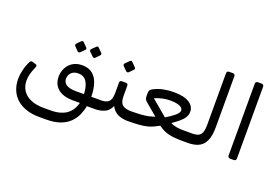

<svg xmlns="http://www.w3.org/2000/svg" viewBox="-126 -1142 2572 1782"><g transform="rotate(20 1160.0 -251.5)"><path d="M358.9 247.4Q291 247.4 235.3 229.6Q179.6 211.8 139.2 177.7Q98.9 143.6 77.1 93Q55.2 42.4 55.2 -23.1Q55.2 -59 67.1 -108.3Q79 -157.6 100.9 -200Q105.6 -209 112.8 -212.5Q120.1 -216.1 132.1 -211.7L162.5 -201.6Q173.3 -198.1 174.1 -190.6Q174.9 -183.1 168.7 -169Q152.9 -134.1 143.2 -99.4Q133.6 -64.7 133.6 -34Q133.6 25.4 161.7 67.4Q189.9 109.4 242.9 131.8Q295.9 154.1 368.2 154.1H432.1Q493.1 154.1 535.5 141Q577.8 127.8 604.7 105Q631.6 82.1 647.4 53.7Q663.3 25.2 670.4 -4.4H599.2Q537.8 -4.4 493.3 -23.4Q448.9 -42.4 425.2 -78.8Q401.4 -115.2 401.4 -166.6Q401.4 -201.8 413 -232.9Q424.5 -263.9 446.5 -288.4Q468.4 -312.9 500.5 -326.9Q532.6 -340.9 572.8 -340.9Q636.8 -340.9 675.7 -309.1Q714.5 -277.3 732.1 -222Q749.6 -166.7 750.6 -94.1H837.9Q852.9 -94.1 852.9 -79.1V-28.1Q852.9 1.9 822.9 1.9H741.6Q733.2 47.4 713.7 91.1Q694.2 134.7 658.3 170.3Q622.5 205.9 565.9 226.7Q509.4 247.4 426 247.4ZM599.7 -93.9 678.1 -94.1Q674.9 -172.2 647.4 -214.5Q620 -256.9 564.2 -256.9Q531.6 -256.9 511.2 -243.9Q490.7 -230.9 481.5 -211.9Q472.3 -193 472.3 -173.5Q472.3 -132.8 505.6 -113.3Q538.9 -93.9 599.7 -93.9ZM511.1 -446.5Q506.6 -441.9 499.5 -441.8Q492.5 -441.7 486.8 -447.5L450.1 -484.9Q445.6 -490.5 445.4 -497Q445.2 -503.6 450.1 -509.3L486.8 -546.7Q492.5 -552.5 499.4 -552.4Q506.4 -552.3 511.1 -546.7L548.6 -509.3Q554.3 -504.4 554.8 -496.9Q555.3 -489.5 549.6 -483.9ZM660.4 -446.5Q655.4 -440.7 648.5 -441.7Q641.6 -442.7 636 -447.5L597.6 -484.9Q592.8 -489.7 592.8 -497.1Q592.8 -504.6 597.6 -509.3L636 -546.7Q641.6 -552.3 647.6 -552.4Q653.6 -552.5 659.4 -546.7L696.8 -509.3Q702.6 -504.4 702.7 -497Q702.7 -489.7 697 -483.9Z M823 1.9Q808 1.9 808 -13.9V-64.1Q808 -94.1 838 -94.1H850.6Q896.9 -94.1 921.8 -116.9Q946.8 -139.8 946.8 -203.6V-304.1Q946.8 -326.6 968.6 -326.6H1007.4Q1029.2 -326.6 1029.2 -304.1V-203.6Q1029.2 -138.6 1058 -116.3Q1086.8 -94.1 1140.4 -94.1H1158Q1173 -94.1 1173 -79.1V-28.1Q1173 1.9 1143 1.9Q1093.1 1.9 1049.5 -16.6Q1005.9 -35.1 978.9 -85.7Q956.6 -34.3 913.9 -16.2Q871.3 1.9 823 1.9ZM998.2 -426.6Q993.5 -421.9 986.3 -422.4Q979.1 -422.9 973.5 -427.6L935.3 -465.8Q930.4 -471.6 930.4 -478.6Q930.4 -485.6 935.3 -490.6L973.5 -528.7Q979.1 -534.3 985.8 -534.4Q992.5 -534.5 997.2 -528.7L1035.1 -490.6Q1048.9 -477.3 1036.4 -464.8Z M1142.2 1.9Q1136 1.9 1132 -1.7Q1128 -5.3 1128 -17.2V-70.6Q1128 -84.6 1136 -89.3Q1144 -94.1 1157.2 -94.1Q1214.5 -94.9 1252.5 -98.1Q1290.6 -101.4 1318.5 -107.9Q1346.5 -114.4 1372.8 -123.3L1252.1 -225.4Q1237.9 -237.7 1233.9 -248.9Q1229.9 -260.1 1229.9 -276.2L1230.1 -306.8Q1230.1 -326.6 1237.9 -336.2Q1245.7 -345.9 1259.6 -352.9Q1304 -376.7 1354.8 -386.8Q1405.7 -396.9 1455.6 -396.9Q1559.1 -396.9 1610.1 -363.7Q1661.1 -330.4 1661.1 -277.6Q1661.1 -246.9 1645 -220.6Q1629 -194.2 1599.7 -170.1Q1570.5 -145.9 1532.2 -119.2Q1558.7 -104.6 1591.7 -99.3Q1624.7 -94.1 1655.2 -94.1H1748.1Q1762.8 -94.1 1762.8 -79.5V-27.9Q1762.8 1.9 1732.7 1.9H1695.9Q1644.7 1.9 1608.4 -1.2Q1572.2 -4.3 1544.5 -11.5Q1516.9 -18.7 1493.3 -30.8Q1469.8 -42.9 1443.8 -60.9Q1417.1 -46 1391.8 -34.1Q1366.5 -22.3 1334.7 -14.1Q1302.8 -6 1256.6 -2.1Q1210.4 1.9 1142.2 1.9ZM1457.5 -148.1Q1509.3 -178.6 1543.7 -207.4Q1578 -236.2 1578.2 -258.9Q1578.4 -273.6 1565.7 -285.8Q1552.9 -297.9 1525.4 -305.5Q1497.8 -313 1452.9 -313Q1418.1 -313 1380.1 -305.4Q1342.1 -297.9 1300.9 -280.3Z M1733 1.9Q1718 1.9 1718 -13.1V-64.1Q1718 -94.1 1748 -94.1Q1783.1 -94.1 1805.9 -104.1Q1828.8 -114.1 1839.6 -140.8Q1850.5 -167.6 1850.5 -218.4V-727Q1850.5 -737 1857 -743.5Q1863.5 -750 1873.5 -750H1910Q1921 -750 1927 -743.5Q1933 -737 1933 -727V-226Q1933 -165.2 1921.5 -121.6Q1909.9 -78.1 1885.7 -50.5Q1861.4 -22.9 1823.6 -10.4Q1785.7 2.1 1733 1.9Z M2157.4 5Q2147.4 5 2140.9 -1.5Q2134.4 -8 2134.4 -18V-727Q2134.4 -737 2140.9 -743.5Q2147.4 -750 2157.4 -750H2193.9Q2204.9 -750 2210.9 -743.5Q2216.9 -737 2216.9 -727V-18Q2216.9 -8 2210.9 -1.5Q2204.9 5 2193.9 5Z"/></g></svg>

Font: Rubik Light
Style: Italic
Weight: 300
Italic angle: -12°
Designer: Hubert and Fischer
Foundry: Hubert and Fischer
Version: Version 2.300;gftools[0.9.30]